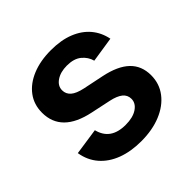

<svg xmlns="http://www.w3.org/2000/svg" viewBox="-146 -686 836 836"><g transform="rotate(-45 271.5 -268.5)"><path d="M272 11.2Q208.5 11.2 159.2 -7.3Q109.9 -25.9 78.9 -61.5Q47.9 -97.2 39.6 -147.9L162.6 -166Q172.4 -126.5 200.2 -106.9Q228 -87.4 273.9 -87.4Q319.3 -87.4 345.7 -105.2Q372.1 -123 372.1 -149.9Q372.1 -173.3 354 -188Q335.9 -202.6 299.8 -210.4L207.5 -230Q130.4 -246.1 92 -284.2Q53.7 -322.3 53.7 -382.3Q53.7 -432.6 81.3 -469.7Q108.9 -506.8 158.4 -527.3Q208 -547.9 273.4 -547.9Q336.4 -547.9 382.1 -529.5Q427.7 -511.2 455.6 -478Q483.4 -444.8 492.2 -399.9L375 -381.8Q367.2 -411.1 342.8 -431.2Q318.4 -451.2 275.4 -451.2Q235.8 -451.2 210.2 -433.8Q184.6 -416.5 184.6 -389.6Q184.6 -366.7 201.9 -351.6Q219.2 -336.4 258.3 -328.1L352.5 -308.6Q430.2 -292.5 467.8 -256.3Q505.4 -220.2 505.4 -162.1Q505.4 -110.4 475.6 -71.3Q445.8 -32.2 393.1 -10.5Q340.3 11.2 272 11.2Z"/></g></svg>

Font: V-Inter
Style: SemiBold-600
Weight: 600
Designer: Rasmus Andersson
Foundry: rsms
Version: Version 4.000;git-4146feb